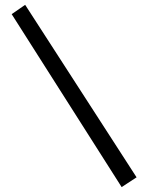

<svg xmlns="http://www.w3.org/2000/svg" viewBox="-20 -742 608 786"><path d="M539.1 -16.1 478 23.9 27.8 -684.1 83 -722.2Z"/></svg>

Font: Redressed
Style: Regular
Weight: 400
Designer: Astigmatic (AOETI)
Foundry: Astigmatic (AOETI)
Version: Version 1.001